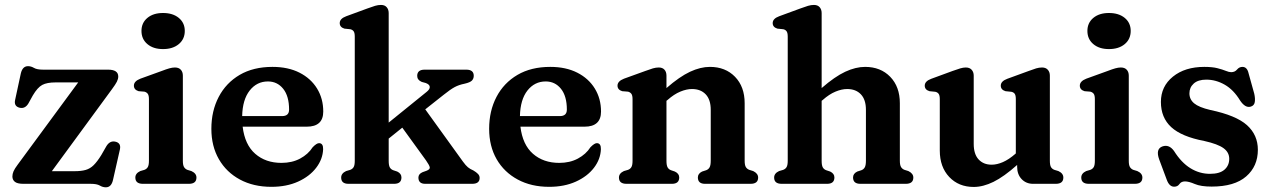

<svg xmlns="http://www.w3.org/2000/svg" viewBox="-20 -764 5286 798"><path d="M445.5 -393.5 195.5 -52.5H290.5Q318 -52.5 336.2 -57.8Q354.5 -63 369.2 -77.5Q384 -92 401 -119.5L422.5 -157Q436.5 -179.5 458 -175.5Q484 -170.5 478.5 -143.5L449.5 -15.5Q442.5 14.5 420 14.5Q407 14.5 394.8 7.2Q382.5 0 357 0H77.5Q52.5 0 42 -8.2Q31.5 -16.5 31.5 -30.5Q31.5 -41 36.2 -52Q41 -63 53 -79L305 -421.5H211Q175 -421.5 155.5 -411Q136 -400.5 116.5 -367.5L98 -334Q84.5 -311.5 62.5 -316Q36.5 -322 43 -349.5L66.5 -458.5Q73.5 -489 96.5 -489Q109 -489 121.2 -481.8Q133.5 -474.5 159 -474.5H429Q471.5 -474.5 471.5 -446Q471.5 -436 465.8 -424.5Q460 -413 445.5 -393.5Z M657.5 -560Q617 -560 592.5 -580.8Q568 -601.5 568 -635.5Q568 -669 592.5 -689.5Q617 -710 657.5 -710Q698.5 -710 723.2 -689.5Q748 -669 748 -635.5Q748 -601.5 723.2 -580.8Q698.5 -560 657.5 -560ZM740 -449.5V-95.5Q740 -77.5 745 -69.5Q750 -61.5 759 -58L775.5 -53Q796.5 -43.5 796.5 -26Q796.5 0 765 0H574Q542.5 0 542.5 -26Q542.5 -43.5 563 -53L580 -58Q589.5 -61.5 594.2 -69.5Q599 -77.5 599 -95.5V-352Q599 -367.5 594.2 -374Q589.5 -380.5 580.5 -383L556 -385Q536.5 -391 536.5 -408Q536.5 -426.5 563.5 -437L652 -469Q671.5 -476.5 684 -480Q696.5 -483.5 707 -483.5Q723 -483.5 731.5 -474.2Q740 -465 740 -449.5Z M1323.5 -300.5Q1323.5 -237.5 1255 -237.5H988.5Q997.5 -162.5 1040.8 -124.8Q1084 -87 1150 -87Q1194 -87 1227.5 -105Q1261 -123 1279.5 -152Q1296.5 -169.5 1306.5 -169Q1323.5 -168.5 1323 -144Q1321.5 -102.5 1294.2 -66.8Q1267 -31 1219 -9.2Q1171 12.5 1108 12.5Q1033.5 12.5 977.2 -17.8Q921 -48 889.8 -102.2Q858.5 -156.5 858.5 -228.5Q858.5 -303 889 -361.2Q919.5 -419.5 976.2 -452.8Q1033 -486 1112.5 -486Q1177.5 -486 1224.8 -462Q1272 -438 1297.8 -396Q1323.5 -354 1323.5 -300.5ZM1093.5 -425.5Q1047.5 -425.5 1017.8 -387.8Q988 -350 986.5 -281.5H1152.5Q1181.5 -281.5 1181.5 -308.5Q1181.5 -364.5 1157 -395Q1132.5 -425.5 1093.5 -425.5Z M1428.5 0Q1398 0 1398 -26Q1398 -43.5 1418.5 -53L1435.5 -58Q1445 -61.5 1449.8 -69.5Q1454.5 -77.5 1454.5 -95.5V-612Q1454.5 -627.5 1449.8 -634Q1445 -640.5 1436 -642.5L1411.5 -645Q1392 -651 1392 -668Q1392 -686.5 1419 -696.5L1507.5 -729Q1526.5 -736 1539 -739.8Q1551.5 -743.5 1563.5 -743.5Q1579 -743.5 1587.2 -734Q1595.5 -724.5 1595.5 -709.5V-254.5L1753 -382Q1767 -393 1766.2 -403Q1765.5 -413 1749.5 -419L1733 -423.5Q1714 -431.5 1714 -448.5Q1714 -474.5 1745 -474.5H1918Q1949 -474.5 1949 -449Q1949 -437.5 1941.8 -429.5Q1934.5 -421.5 1910.5 -416Q1887.5 -411.5 1869.8 -402Q1852 -392.5 1824 -370L1747.5 -309.5L1904 -92.5Q1916 -76 1924.8 -68.8Q1933.5 -61.5 1947.5 -55.5Q1959.5 -48.5 1966.5 -41.2Q1973.5 -34 1973.5 -24.5Q1973.5 0 1942.5 0H1747.5Q1719 0 1719 -26Q1719 -41 1736.5 -48.5L1752 -54Q1768 -60 1766.2 -68.8Q1764.5 -77.5 1750.5 -97.5L1652 -233.5L1595.5 -188V-95.5Q1595.5 -76.5 1600.2 -68.2Q1605 -60 1614.5 -56.5L1631 -51Q1648.5 -42.5 1648.5 -26.5Q1648.5 0 1618 0Z M2478 -300.5Q2478 -237.5 2409.5 -237.5H2143Q2152 -162.5 2195.2 -124.8Q2238.5 -87 2304.5 -87Q2348.5 -87 2382 -105Q2415.5 -123 2434 -152Q2451 -169.5 2461 -169Q2478 -168.5 2477.5 -144Q2476 -102.5 2448.8 -66.8Q2421.5 -31 2373.5 -9.2Q2325.5 12.5 2262.5 12.5Q2188 12.5 2131.8 -17.8Q2075.5 -48 2044.2 -102.2Q2013 -156.5 2013 -228.5Q2013 -303 2043.5 -361.2Q2074 -419.5 2130.8 -452.8Q2187.5 -486 2267 -486Q2332 -486 2379.2 -462Q2426.5 -438 2452.2 -396Q2478 -354 2478 -300.5ZM2248 -425.5Q2202 -425.5 2172.2 -387.8Q2142.5 -350 2141 -281.5H2307Q2336 -281.5 2336 -308.5Q2336 -364.5 2311.5 -395Q2287 -425.5 2248 -425.5Z M2750 -449.5V-398Q2804.5 -445.5 2848 -465.8Q2891.5 -486 2930.5 -486Q2995 -486 3035 -444.8Q3075 -403.5 3075 -335V-96Q3075 -77.5 3080 -69.5Q3085 -61.5 3094.5 -58L3110.5 -53Q3131 -43 3131 -26Q3131 0 3099.5 0H2910.5Q2880.5 0 2880.5 -26.5Q2880.5 -42.5 2898 -51L2915 -56.5Q2924.5 -60 2929.2 -68.5Q2934 -77 2934 -96V-307.5Q2934 -350 2913 -372Q2892 -394 2856 -394Q2833.5 -394 2807.5 -383.2Q2781.5 -372.5 2754.5 -348.5L2750 -345V-95.5Q2750 -76.5 2754.8 -68.2Q2759.5 -60 2769 -56.5L2785 -51Q2803 -42.5 2803 -26.5Q2803 0 2772.5 0H2584Q2552.5 0 2552.5 -26Q2552.5 -43.5 2573 -53L2590 -58Q2599.5 -61.5 2604.2 -69.5Q2609 -77.5 2609 -95.5V-352Q2609 -367.5 2604.2 -374Q2599.5 -380.5 2590.5 -383L2566 -385Q2546.5 -391 2546.5 -408Q2546.5 -426.5 2573.5 -437L2662 -469Q2681 -476 2693.5 -479.8Q2706 -483.5 2718 -483.5Q2733.5 -483.5 2741.8 -474.2Q2750 -465 2750 -449.5Z M3395 -709.5V-398Q3449.5 -445.5 3493 -465.8Q3536.5 -486 3575.5 -486Q3640 -486 3680 -444.8Q3720 -403.5 3720 -335V-96Q3720 -78 3725 -69.8Q3730 -61.5 3739.5 -58L3755.5 -53Q3776 -43 3776 -26Q3776 0 3744.5 0H3556Q3525.5 0 3525.5 -26.5Q3525.5 -42.5 3543 -51L3560 -56.5Q3569.5 -60 3574.2 -68.5Q3579 -77 3579 -96V-307.5Q3579 -350 3558 -372Q3537 -394 3501 -394Q3478.5 -394 3452.5 -383.2Q3426.5 -372.5 3399.5 -348.5L3395 -345V-95.5Q3395 -76.5 3399.8 -68.2Q3404.5 -60 3414 -56.5L3430.5 -51Q3448 -42.5 3448 -26.5Q3448 0 3417.5 0H3229Q3197.5 0 3197.5 -26Q3197.5 -43.5 3218 -53L3235 -58Q3244.5 -61.5 3249.2 -69.5Q3254 -77.5 3254 -95.5V-612Q3254 -627.5 3249.2 -634Q3244.5 -640.5 3235.5 -642.5L3211 -645Q3191.5 -651 3191.5 -668Q3191.5 -686.5 3218.5 -696.5L3307 -729Q3326 -736 3338.5 -739.8Q3351 -743.5 3363 -743.5Q3378.5 -743.5 3386.8 -734Q3395 -724.5 3395 -709.5Z M3886 -138.5V-352Q3886 -367.5 3881.2 -374Q3876.5 -380.5 3867.5 -382.5L3843 -385Q3823.5 -391 3823.5 -408Q3823.5 -426.5 3850.5 -436.5L3939 -469Q3958.5 -476 3971 -479.8Q3983.5 -483.5 3994 -483.5Q4010 -483.5 4018.5 -474Q4027 -464.5 4027 -449.5V-166Q4027 -123.5 4047.2 -101.5Q4067.5 -79.5 4101.5 -79.5Q4123.5 -79.5 4148.2 -90.2Q4173 -101 4200 -124.5L4202 -126.5V-352Q4202 -367.5 4197.5 -374Q4193 -380.5 4183.5 -382.5L4159 -385Q4139.5 -391 4139.5 -408Q4139.5 -426.5 4166.5 -436.5L4255.5 -469Q4274 -476 4286.5 -479.8Q4299 -483.5 4311 -483.5Q4326.5 -483.5 4335 -474Q4343.5 -464.5 4343.5 -449.5V-95.5Q4343.5 -77.5 4348.2 -69.5Q4353 -61.5 4362.5 -58L4379 -53Q4399.5 -43.5 4399.5 -26Q4399.5 0 4368 0H4273.5Q4245 0 4226.2 -19.5Q4207.5 -39 4207.5 -71V-78.5Q4152.5 -29.5 4109.2 -8.2Q4066 13 4027 13Q3964.5 13 3925.2 -28.5Q3886 -70 3886 -138.5Z M4589 -560Q4548.5 -560 4524 -580.8Q4499.5 -601.5 4499.5 -635.5Q4499.5 -669 4524 -689.5Q4548.5 -710 4589 -710Q4630 -710 4654.8 -689.5Q4679.5 -669 4679.5 -635.5Q4679.5 -601.5 4654.8 -580.8Q4630 -560 4589 -560ZM4671.5 -449.5V-95.5Q4671.5 -77.5 4676.5 -69.5Q4681.5 -61.5 4690.5 -58L4707 -53Q4728 -43.5 4728 -26Q4728 0 4696.5 0H4505.5Q4474 0 4474 -26Q4474 -43.5 4494.5 -53L4511.5 -58Q4521 -61.5 4525.8 -69.5Q4530.5 -77.5 4530.5 -95.5V-352Q4530.5 -367.5 4525.8 -374Q4521 -380.5 4512 -383L4487.5 -385Q4468 -391 4468 -408Q4468 -426.5 4495 -437L4583.5 -469Q4603 -476.5 4615.5 -480Q4628 -483.5 4638.5 -483.5Q4654.5 -483.5 4663 -474.2Q4671.5 -465 4671.5 -449.5Z M4993.5 -433Q4959.5 -433 4941.5 -416.8Q4923.5 -400.5 4923.5 -376Q4923.5 -351 4943.2 -334.5Q4963 -318 5010 -307Q5117.5 -284.5 5162.8 -243.8Q5208 -203 5208 -141.5Q5208 -73 5159.5 -30.8Q5111 11.5 5016 11.5Q4971 11.5 4946 0.8Q4921 -10 4905 -10Q4889.5 -10 4882 1Q4874.5 12 4860 12Q4840 12 4829.5 -16.5L4798 -101Q4782 -145 4811.5 -155.5Q4839 -165 4859.5 -136.5Q4890 -88 4927.8 -64.8Q4965.5 -41.5 5009 -41.5Q5049.5 -41.5 5069.2 -58.8Q5089 -76 5089 -104Q5089 -131 5065.2 -148.2Q5041.5 -165.5 4985.5 -178Q4891 -196 4848 -235.5Q4805 -275 4805 -340.5Q4805 -405 4855 -445.5Q4905 -486 4985.5 -486Q5019 -486 5040.2 -480.5Q5061.5 -475 5074.8 -469.5Q5088 -464 5097 -464Q5112.5 -464 5121.5 -475Q5130.5 -486 5144 -486Q5163.5 -486 5169.5 -459L5193 -374.5Q5197.5 -354.5 5195.2 -340Q5193 -325.5 5179 -321Q5156 -313.5 5134 -346.5Q5107 -391 5070.2 -412Q5033.5 -433 4993.5 -433Z"/></svg>

Font: Fraunces 9pt S050 SemiBold
Style: Regular
Weight: 600
Version: Version 1.000; ttfautohint (v1.8.3)